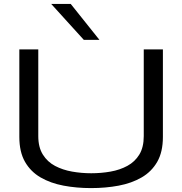

<svg xmlns="http://www.w3.org/2000/svg" viewBox="-20 -953 933 983"><path d="M79 -252V-700H176V-256Q176 -199 199.5 -161.5Q223 -124 262 -103.5Q301 -83 349 -74.5Q397 -66 447 -66Q498 -66 546 -74.5Q594 -83 632.5 -104Q671 -125 693.5 -162Q716 -199 716 -256V-700H814V-252Q814 -175 785 -124.5Q756 -74 705 -44.5Q654 -15 587.5 -2.5Q521 10 446 10Q372 10 305.5 -2.5Q239 -15 188 -44.5Q137 -74 108 -124.5Q79 -175 79 -252ZM409 -749 242 -933H342L489 -749Z"/></svg>

Font: Georama Extended
Style: Regular
Weight: 400
Width: 7
Designer: Jean-Baptiste Levee
Foundry: Production Type
Version: Version 1.000